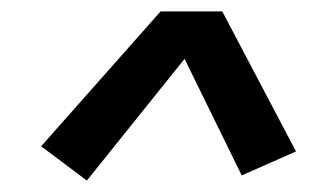

<svg xmlns="http://www.w3.org/2000/svg" viewBox="-20 -755 540 336"><path d="M132 -439 52 -499 261 -735H369L498 -490L403 -448L303 -652Z"/></svg>

Font: Iosevka Term Curly Semibold
Style: Italic
Weight: 600
Italic angle: -9°
Designer: Belleve Invis
Foundry: Belleve Invis
Version: Version 32.3.0